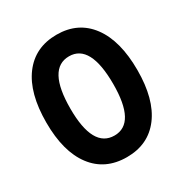

<svg xmlns="http://www.w3.org/2000/svg" viewBox="-167 -839 934 978"><g transform="rotate(-30 300.0 -350.0)"><path d="M300.8 9.8Q173.3 9.8 102.8 -83.7Q32.2 -177.2 32.2 -348.1Q32.2 -521 103 -615.5Q173.8 -710 300.8 -710Q427.2 -710 497.6 -615.2Q567.9 -520.5 567.9 -348.1Q567.9 -177.2 497.6 -83.7Q427.2 9.8 300.8 9.8ZM300.8 -117.2Q425.8 -117.2 425.8 -348.1Q425.8 -583 300.8 -583Q173.8 -583 173.8 -348.1Q173.8 -117.2 300.8 -117.2Z"/></g></svg>

Font: SUSE
Style: Bold
Weight: 700
Designer: Rene Bieder
Foundry: SUSE
Version: Version 1.000